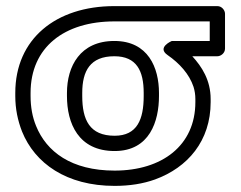

<svg xmlns="http://www.w3.org/2000/svg" viewBox="-20 -573 788 628"><path d="M355 -15C213 -15 132 -77 98 -161C86 -190 80 -223 80 -259V-269C80 -419 191 -503 354 -503H666V-439H542C542 -439 492 -418 528 -393C567 -366 599 -331 613 -289C617 -276 619 -263 619 -249V-239C619 -97 510 -15 355 -15ZM30 -269V-259C30 -217 38 -179 52 -143C94 -39 197 35 355 35C404 35 448 28 487 14C594 -25 669 -112 669 -239V-249C669 -311 640 -355 609 -389H691C702 -389 716 -399 716 -414V-528C716 -539 706 -553 691 -553H354C163 -553 30 -446 30 -269ZM354 -439C242 -439 199 -356 199 -269V-259C199 -170 236 -79 355 -79C470 -79 500 -177 500 -259V-269C500 -351 465 -439 354 -439ZM354 -389C427 -389 450 -341 450 -269V-259C450 -183 429 -129 355 -129C273 -129 249 -181 249 -259V-269C249 -341 275 -389 354 -389Z"/></svg>

Font: Asimov
Style: XWidOu
Weight: 500
Designer: Google
Version: Version 2.000980; 2014